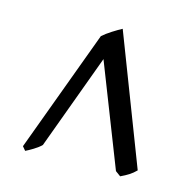

<svg xmlns="http://www.w3.org/2000/svg" viewBox="-74 -772 601 594"><g transform="rotate(15 226.5 -474.5)"><path d="M407.2 -285.2Q396.5 -274.4 385.7 -267.6Q375 -260.7 359.4 -253.4L342.8 -265.6L215.8 -590.3L103.5 -285.2Q94.2 -275.9 79.3 -266.8Q64.5 -257.8 55.2 -253.4L44.9 -265.6L189.5 -656.7Q200.7 -667 218.8 -678.5Q236.8 -689.9 249 -696.3Z"/></g></svg>

Font: Dai Banna SIL Medium
Style: Regular
Weight: 500
Designer: Victor Gaultney
Foundry: SIL International
Version: Version 4.000